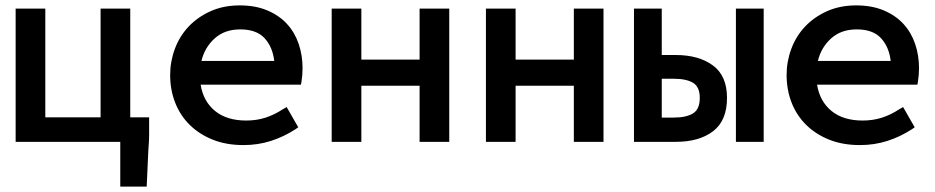

<svg xmlns="http://www.w3.org/2000/svg" viewBox="-20 -526 3468 712"><path d="M353 -91V-494H463V-91H533V-28Q533 -10 532 2.5Q531 15 530 33L524 166H426V0H38V-494H148V-91Z M997 -300Q991 -352 961 -384.5Q931 -417 871 -417Q813 -417 776 -383.5Q739 -350 727 -300ZM1086 -54 1076 -47Q1033 -19 985 -3.5Q937 12 883 12Q819 12 769 -8Q719 -28 683.5 -63Q648 -98 629.5 -145.5Q611 -193 611 -248Q611 -298 628.5 -345Q646 -392 679.5 -427.5Q713 -463 761 -484.5Q809 -506 869 -506Q927 -506 971 -487.5Q1015 -469 1044 -437.5Q1073 -406 1087.5 -363.5Q1102 -321 1102 -273Q1102 -249 1098 -223L1096 -212H724Q734 -150 777.5 -114.5Q821 -79 893 -79Q931 -79 964 -89.5Q997 -100 1029 -121L1043 -129Z M1210 0V-494H1320V-305H1536V-494H1646V0H1536V-208H1320V0Z M1782 0V-494H1892V-305H2108V-494H2218V0H2108V-208H1892V0Z M2709 0V-494H2812V0ZM2434 -90H2478Q2525 -90 2550 -105.5Q2575 -121 2575 -163Q2575 -204 2550 -219Q2525 -234 2478 -234H2434ZM2331 0V-494H2434V-322H2486Q2571 -322 2623.5 -283.5Q2676 -245 2676 -163Q2676 -79 2624.5 -39.5Q2573 0 2486 0Z M3283 -300Q3277 -352 3247 -384.5Q3217 -417 3157 -417Q3099 -417 3062 -383.5Q3025 -350 3013 -300ZM3372 -54 3362 -47Q3319 -19 3271 -3.5Q3223 12 3169 12Q3105 12 3055 -8Q3005 -28 2969.5 -63Q2934 -98 2915.5 -145.5Q2897 -193 2897 -248Q2897 -298 2914.5 -345Q2932 -392 2965.5 -427.5Q2999 -463 3047 -484.5Q3095 -506 3155 -506Q3213 -506 3257 -487.5Q3301 -469 3330 -437.5Q3359 -406 3373.5 -363.5Q3388 -321 3388 -273Q3388 -249 3384 -223L3382 -212H3010Q3020 -150 3063.5 -114.5Q3107 -79 3179 -79Q3217 -79 3250 -89.5Q3283 -100 3315 -121L3329 -129Z"/></svg>

Font: Codetta
Style: Bold
Weight: 700
Designer: Ulrich Proeller
Foundry: PROSA GmbH
Version: Version 2.00;September 29, 2018;FontCreator 11.5.0.2427 64-b